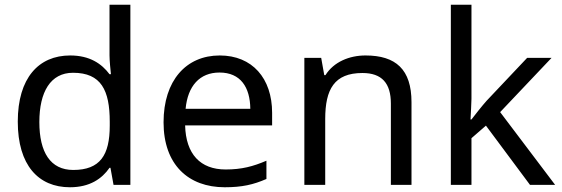

<svg xmlns="http://www.w3.org/2000/svg" viewBox="-20 -780 2371 810"><path d="M275 10C359 10 410 -26 442 -72H446L459 0H530V-760H442V-546C442 -526 446 -484 448 -467H442C409 -511 359 -546 276 -546C143 -546 55 -451 55 -267C55 -83 142 10 275 10ZM289 -63C193 -63 146 -137 146 -265C146 -392 193 -473 288 -473C407 -473 443 -399 443 -266V-250C443 -125 402 -63 289 -63Z M907 -546C765 -546 670 -440 670 -264C670 -85 775 10 928 10C1001 10 1049 -1 1104 -25V-102C1048 -78 1000 -65 932 -65C825 -65 764 -130 761 -251H1128V-304C1128 -450 1044 -546 907 -546ZM906 -474C995 -474 1035 -412 1036 -321H763C772 -417 822 -474 906 -474Z M1522 -546C1454 -546 1388 -519 1353 -463H1348L1335 -536H1264V0H1352V-278C1352 -403 1390 -472 1509 -472C1591 -472 1629 -429 1629 -343V0H1716V-349C1716 -487 1650 -546 1522 -546Z M1969 -363V-760H1882V0H1969V-197L2030 -250L2216 0H2322L2090 -307L2307 -536H2204L2033 -355C2015 -335 1981 -292 1969 -276H1965C1966 -301 1969 -342 1969 -363Z"/></svg>

Font: Noto Sans Hebrew Droid Medium
Style: Regular
Weight: 500
Designer: Monotype Design Team
Foundry: Monotype Imaging Inc.
Version: Version 1.100